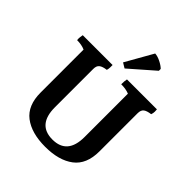

<svg xmlns="http://www.w3.org/2000/svg" viewBox="-237 -1112 1179 1179"><g transform="rotate(45 352.5 -522.5)"><path d="M516 -905 357 -766 324 -786 425 -964Q447 -963 474 -949.5Q501 -936 516 -921ZM675 -729Q676 -722 676 -709.5Q676 -697 671 -683Q638 -679 623 -667.5Q608 -656 608 -628V-297Q608 -185 539.5 -133Q471 -81 352 -81Q233 -81 165 -133Q97 -185 97 -297V-670Q68 -683 28 -683Q27 -687 27 -696.5Q27 -706 31 -729H290Q290 -722 290 -709.5Q290 -697 286 -683Q254 -679 238.5 -667.5Q223 -656 223 -628V-295Q223 -144 352 -144Q481 -144 481 -295V-671Q452 -683 411 -683Q411 -712 415 -729Z"/></g></svg>

Font: Halant SemiBold
Style: Regular
Weight: 600
Designer: Hitesh Malaviya (Devanagari), Satya Rajpurohit (Latin)
Foundry: Indian Type Foundry
Version: Version 1.101;PS 1.0;hotconv 1.0.78;makeotf.lib2.5.61930; tt